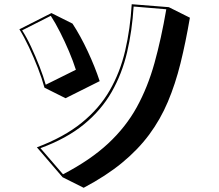

<svg xmlns="http://www.w3.org/2000/svg" viewBox="-20 -809 1040 911"><path d="M155 -110Q283 -158 367 -226Q451 -294 500.5 -380Q550 -466 574 -569Q598 -672 605 -789L781 -775L881 -725Q861 -608 836.5 -509Q812 -410 776.5 -326Q741 -242 688 -170.5Q635 -99 559 -36.5Q483 26 377 82L277 32ZM279 18Q408 -49 492.5 -127.5Q577 -206 629 -300.5Q681 -395 713 -510Q745 -625 769 -765L614 -778Q607 -663 583 -561Q559 -459 510 -373Q461 -287 379 -219.5Q297 -152 172 -106ZM191 -393Q179 -437 159.5 -487Q140 -537 117.5 -585Q95 -633 72 -670L224 -747L324 -697Q362 -639 396.5 -565Q431 -491 453 -424L291 -343ZM340 -478Q327 -519 307.5 -565Q288 -611 265.5 -655.5Q243 -700 221 -734L85 -665Q106 -633 127.5 -587Q149 -541 167.5 -493.5Q186 -446 197 -407Z"/></svg>

Font: Rampart One
Style: Regular
Weight: 400
Designer: Fontworks Inc.
Foundry: Fontworks Inc.
Version: Version 1.100